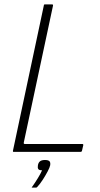

<svg xmlns="http://www.w3.org/2000/svg" viewBox="-20 -693 457 876"><path d="M42 0Q38 0 39 -5L180 -668Q180 -673 185 -673H218Q220 -673 221 -672Q222 -671 222 -668L89 -45Q88 -41 88.5 -38.5Q89 -36 94 -36H355Q358 -36 359 -35Q360 -34 360 -31L354 -5Q353 -2 351.5 -1Q350 0 347 0ZM209 61Q207 71 197.5 89Q188 107 175.5 126.5Q163 146 150 160Q147 163 146 163Q144 163 137 163Q130 163 125 163Q125 162 125 161.5Q125 161 129 156Q139 142 152 121Q165 100 172 84Q158 84 154.5 78Q151 72 153 61Q155 49 162.5 43Q170 37 185 37Q200 37 205.5 42.5Q211 48 209 61Z"/></svg>

Font: Glory Thin ExtraLight
Style: Italic
Weight: 250
Italic angle: -12°
Version: Version 1.011